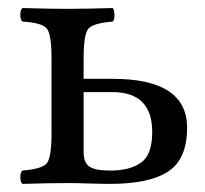

<svg xmlns="http://www.w3.org/2000/svg" viewBox="-20 -451 505 473"><path d="M355 -126Q355 -224.1 256.8 -224.1H186V-76.2Q186 -50.3 200.4 -40.5Q214.8 -30.8 252 -30.8Q299.8 -30.8 327.4 -50.3Q355 -69.8 355 -126ZM186 -306.2V-256.8H257.8Q440.9 -256.8 440.9 -136.2Q440.9 -59.1 394.5 -28.6Q348.1 2 251 2Q231 2 199 1Q167 0 147 0Q101.1 0 35.2 2Q30.3 -2 30 -13.9Q29.8 -25.9 35.2 -30.8Q83 -34.7 95 -48.3Q106.9 -62 106.9 -122.1V-307.1Q106.9 -367.2 95 -381.1Q83 -395 35.2 -397.9Q30.3 -401.9 30 -413.8Q29.8 -425.8 35.2 -431.2Q101.1 -429.2 146 -429.2Q189.9 -429.2 257.8 -431.2Q261.7 -426.3 262 -414.1Q262.2 -401.9 257.8 -397.9Q210 -394 198 -380.6Q186 -367.2 186 -306.2Z"/></svg>

Font: Linux Libertine O
Style: Regular
Weight: 400
Designer: Philipp H. Poll
Foundry: Philipp H. Poll
Version: Version 5.3.0